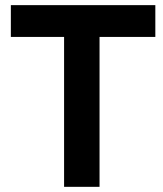

<svg xmlns="http://www.w3.org/2000/svg" viewBox="-20 -723 630 743"><path d="M581.1 -703.1H22V-580.1H228V0H365.2V-580.1H581.1Z"/></svg>

Font: Wand UI Pro Bold
Style: Regular
Weight: 700
Designer: Andreas Faust
Version: Version 1.003;FEAKit 1.0